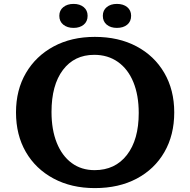

<svg xmlns="http://www.w3.org/2000/svg" viewBox="-20 -951 975 984"><path d="M466 13Q346 13 254.5 -36Q163 -85 112.5 -172Q62 -259 62 -375Q62 -490 113 -577Q164 -664 255 -713Q346 -762 466 -762Q588 -762 679.5 -713.5Q771 -665 822 -577.5Q873 -490 873 -375Q873 -259 822.5 -171.5Q772 -84 680.5 -35.5Q589 13 466 13ZM465 -79Q570 -79 630.5 -157Q691 -235 691 -372Q691 -463 663.5 -530Q636 -597 584.5 -633.5Q533 -670 463 -670Q361 -670 302.5 -592.5Q244 -515 244 -377Q244 -286 271 -219Q298 -152 347.5 -115.5Q397 -79 465 -79ZM357 -808Q325 -808 304.5 -824.5Q284 -841 284 -870Q284 -898 304.5 -914.5Q325 -931 357 -931Q389 -931 409 -914.5Q429 -898 429 -870Q429 -841 409 -824.5Q389 -808 357 -808ZM579 -808Q547 -808 527 -824.5Q507 -841 507 -870Q507 -898 527 -914.5Q547 -931 579 -931Q612 -931 632 -914.5Q652 -898 652 -870Q652 -841 632 -824.5Q612 -808 579 -808Z"/></svg>

Font: Hahmlet
Style: Bold
Weight: 700
Designer: Minjoo Ham & Mark Frömberg
Foundry: hypertype
Version: Version 1.002; ttfautohint (v1.8.3)